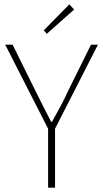

<svg xmlns="http://www.w3.org/2000/svg" viewBox="-20 -866 476 886"><path d="M202 0V-272L4 -660H38L144 -446Q162 -410 179.5 -375Q197 -340 216 -304H220Q240 -340 259 -375Q278 -410 294 -446L400 -660H432L234 -272V0ZM196 -710 182 -726 300 -846 322 -822Z"/></svg>

Font: Assistant ExtraLight
Style: Regular
Weight: 200
Designer: Hebrew By Ben Nathan, Latin by Paul Hunt
Version: Version 3.000